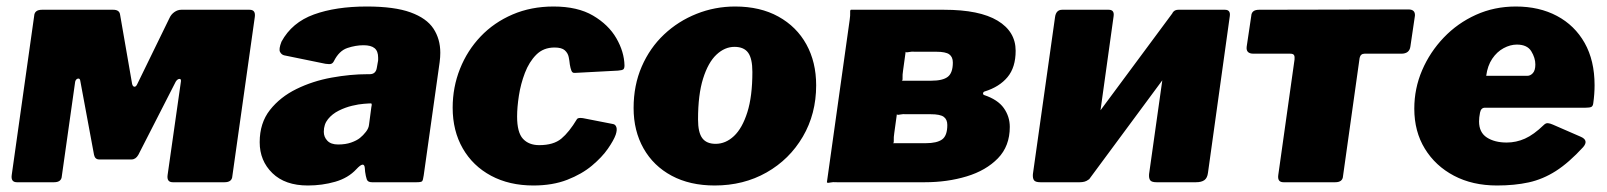

<svg xmlns="http://www.w3.org/2000/svg" viewBox="-20 -560 4938 590"><path d="M32 0Q13 0 16 -22L85 -511Q86 -530 109 -530H328Q347 -530 349 -515L386 -302Q388 -294 393 -293.5Q398 -293 402 -302L501 -505Q506 -516 516 -523Q526 -530 537 -530H747Q766 -530 763 -508L694 -19Q693 0 670 0H511Q492 0 495 -22L536 -310Q537 -318 531 -317.5Q525 -317 520 -309L405 -84Q397 -70 384 -70H285Q272 -70 269 -84L227 -310Q226 -320 219.5 -318.5Q213 -317 211 -309L170 -19Q169 0 146 0Z M1075 -40Q1050 -13 1010 -1.5Q970 10 926 10Q856 10 817 -28Q778 -66 778 -123Q778 -182 809.5 -222Q841 -262 891 -286.5Q941 -311 999 -321.5Q1057 -332 1109 -332H1116Q1135 -332 1138 -352L1141 -369Q1142 -373 1142 -376.5Q1142 -380 1142 -383Q1142 -403 1131 -412Q1120 -421 1097 -421Q1073 -421 1047.5 -412.5Q1022 -404 1006 -372Q1003 -366 998 -364Q993 -362 980 -364L853 -390Q845 -392 840.5 -400.5Q836 -409 845 -432Q877 -491 944.5 -515.5Q1012 -540 1107 -540Q1192 -540 1241.5 -522Q1291 -504 1312 -472Q1333 -440 1333 -398Q1333 -391 1332.5 -384Q1332 -377 1331 -369L1282 -21Q1280 -6 1277 -3Q1274 0 1260 0H1123Q1110 0 1107 -9Q1104 -18 1102 -32L1101 -44Q1099 -66 1075 -40ZM1121 -230Q1123 -239 1122 -241Q1121 -243 1112 -242L1098 -241Q1083 -240 1062 -235Q1041 -230 1021 -220Q1001 -210 988 -194Q975 -178 975 -155Q975 -139 986 -127.5Q997 -116 1019 -116Q1042 -116 1059 -122Q1076 -128 1086 -136Q1096 -144 1104.5 -155Q1113 -166 1114 -177Z M1681 -540Q1755 -540 1802.5 -512Q1850 -484 1874 -442.5Q1898 -401 1899 -359Q1899 -350 1895.5 -347Q1892 -344 1879 -343L1747 -336Q1739 -335 1736 -342.5Q1733 -350 1731 -362Q1730 -373 1727.5 -385Q1725 -397 1715.5 -405.5Q1706 -414 1684 -414Q1650 -414 1628 -392Q1606 -370 1593 -336Q1580 -302 1574.5 -266Q1569 -230 1569 -202Q1569 -153 1587 -133.5Q1605 -114 1637 -114Q1681 -114 1705 -134Q1729 -154 1753 -194Q1756 -199 1771 -197L1863 -179Q1871 -178 1874 -169.5Q1877 -161 1872 -146Q1866 -129 1848 -103Q1830 -77 1799 -51Q1768 -25 1723 -7.5Q1678 10 1619 10Q1545 10 1489 -20Q1433 -50 1402 -104Q1371 -158 1371 -229Q1371 -292 1393.5 -348.5Q1416 -405 1457 -448Q1498 -491 1555 -515.5Q1612 -540 1681 -540Z M2176 10Q2100 10 2044 -20Q1988 -50 1957.5 -104Q1927 -158 1927 -228Q1927 -298 1952 -355.5Q1977 -413 2020.5 -454Q2064 -495 2120.5 -517.5Q2177 -540 2239 -540Q2316 -540 2372 -509Q2428 -478 2458 -423.5Q2488 -369 2488 -298Q2488 -210 2447 -140Q2406 -70 2335.5 -30Q2265 10 2176 10ZM2179 -118Q2210 -118 2235.5 -142Q2261 -166 2276.5 -215Q2292 -264 2292 -339Q2292 -380 2279 -398Q2266 -416 2237 -416Q2207 -416 2181.5 -392Q2156 -368 2140.5 -318.5Q2125 -269 2125 -193Q2125 -153 2138 -135.5Q2151 -118 2179 -118Z M2521 0 2591 -499Q2593 -513 2592.5 -521.5Q2592 -530 2595 -530H2881Q2990 -530 3045.5 -496.5Q3101 -463 3101 -404Q3101 -353 3076 -323Q3051 -293 3006 -279Q3002 -278 3001 -274Q3000 -270 3004 -268Q3046 -254 3064.5 -228Q3083 -202 3083 -170Q3083 -111 3046.5 -73.5Q3010 -36 2950.5 -18Q2891 0 2822 0H2552Q2539 -1 2530.5 1Q2522 3 2521 0ZM2825 -120Q2859 -120 2875 -131.5Q2891 -143 2891 -176Q2891 -193 2880 -201Q2869 -209 2840 -209H2767Q2754 -210 2745.5 -208Q2737 -206 2736 -209L2728 -151Q2726 -138 2726.5 -129Q2727 -120 2724 -120ZM2842 -312Q2877 -312 2892.5 -324Q2908 -336 2908 -368Q2908 -385 2897 -393Q2886 -401 2857 -401H2794Q2781 -402 2772.5 -400Q2764 -398 2763 -401L2755 -343Q2753 -330 2753.5 -321Q2754 -312 2751 -312Z M3402 -510 3335 -29Q3331 0 3298 0H3177Q3162 0 3157.5 -6Q3153 -12 3154 -25L3222 -507Q3225 -530 3244 -530H3387Q3405 -530 3402 -510ZM3759 -510 3692 -29Q3690 -13 3681 -6.5Q3672 0 3655 0H3534Q3519 0 3514.5 -6Q3510 -12 3511 -25L3579 -507Q3582 -530 3601 -530H3744Q3762 -530 3759 -510ZM3584 -521 3658 -457 3326 -8 3252 -73Z M4286 -395H4173Q4161 -395 4158 -382L4107 -19Q4106 0 4083 0H3924Q3905 0 3908 -22L3958 -377Q3959 -386 3956.5 -390.5Q3954 -395 3945 -395H3832Q3808 -395 3811 -417L3825 -511Q3826 -530 3849 -530L4308 -531Q4329 -531 4328 -512L4314 -417Q4311 -395 4286 -395Z M4580 10Q4505 10 4448 -20Q4391 -50 4358.5 -103Q4326 -156 4326 -226Q4326 -288 4350 -344Q4374 -400 4416.5 -444.5Q4459 -489 4515.5 -514.5Q4572 -540 4638 -540Q4710 -540 4764.5 -511Q4819 -482 4849.5 -428Q4880 -374 4880 -298Q4880 -285 4879 -271Q4878 -257 4876 -243Q4875 -234 4870 -231.5Q4865 -229 4852 -229H4543Q4531 -229 4528 -214Q4525 -199 4525 -187Q4525 -153 4549 -137.5Q4573 -122 4610 -122Q4639 -122 4666 -134Q4693 -146 4724 -176Q4730 -182 4736.5 -181.5Q4743 -181 4752 -177L4837 -140Q4863 -129 4845 -108Q4801 -60 4761 -34.5Q4721 -9 4677.5 0.5Q4634 10 4580 10ZM4673 -327Q4683 -327 4690.5 -335.5Q4698 -344 4698 -362Q4698 -382 4685.5 -402.5Q4673 -423 4641 -423Q4621 -423 4600.5 -412Q4580 -401 4565.5 -379.5Q4551 -358 4547 -327Z"/></svg>

Font: Libre Franklin Black
Style: Italic
Weight: 900
Italic angle: -8°
Designer: Pablo Impallari, Rodrigo Fuenzalida, Nhung Nguyen
Foundry: Impallari Type
Version: Version 3.000